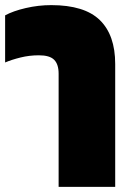

<svg xmlns="http://www.w3.org/2000/svg" viewBox="-20 -570 505 750"><path d="M209 160V-282Q209 -319 191.5 -336.5Q174 -354 132 -354Q95 -354 60.5 -345.5Q26 -337 0 -326V-510Q31 -527 80.5 -538.5Q130 -550 180 -550Q310 -550 370 -491.5Q430 -433 430 -320V160Z"/></svg>

Font: Kanit Black
Style: Regular
Weight: 900
Designer: Katatrad Team
Foundry: CadsonDemak
Version: Version 2.000; ttfautohint (v1.8.3)